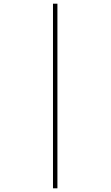

<svg xmlns="http://www.w3.org/2000/svg" viewBox="-20 -780 599 1040"><path d="M267 240H291V-760H267Z"/></svg>

Font: Noto Serif Display ExtraLight
Style: Regular
Weight: 200
Designer: Monotype Design Team
Foundry: Monotype Imaging Inc.
Version: Version 2.009